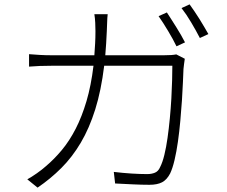

<svg xmlns="http://www.w3.org/2000/svg" viewBox="-20 -831 1040 879"><path d="M730 -578Q751 -578 764 -579Q777 -580 787 -582L826 -562Q824 -548 822.5 -537Q821 -526 820 -515Q819 -493 817.5 -455Q816 -417 813 -372Q810 -327 805.5 -277.5Q801 -228 794.5 -182Q788 -136 779 -98Q770 -60 759 -37Q744 -8 722 3.5Q700 15 664 15Q629 15 588.5 13Q548 11 507 9L501 -44Q543 -39 582 -36.5Q621 -34 654 -34Q674 -34 689.5 -40.5Q705 -47 713 -66Q724 -87 732.5 -122Q741 -157 747 -199.5Q753 -242 757.5 -289Q762 -336 764.5 -380.5Q767 -425 768 -464Q769 -503 769 -530H457Q443 -416 416 -330Q389 -244 350 -178Q311 -112 261 -62Q211 -12 152 28L105 -10Q125 -21 148.5 -37.5Q172 -54 190 -70Q228 -102 263 -144Q298 -186 326.5 -241.5Q355 -297 376 -368Q397 -439 408 -530H219Q187 -530 162 -529Q137 -528 113 -526V-583Q136 -581 162.5 -579.5Q189 -578 218 -578H412Q414 -604 415.5 -631.5Q417 -659 417 -688Q417 -705 416 -726.5Q415 -748 412 -766H473Q471 -749 470.5 -728Q470 -707 469 -689Q468 -660 466 -632Q464 -604 462 -578ZM744 -774Q753 -760 764 -743Q775 -726 786.5 -707.5Q798 -689 808.5 -671Q819 -653 827 -637L788 -619Q781 -634 771 -652Q761 -670 750 -688.5Q739 -707 727.5 -725Q716 -743 706 -757ZM848 -811Q858 -797 870 -779.5Q882 -762 893.5 -743.5Q905 -725 915.5 -707Q926 -689 934 -675L895 -657Q878 -690 855.5 -728Q833 -766 811 -794Z"/></svg>

Font: SpoqaHanSansJP-Light
Style: Regular
Weight: 300
Designer: [Source Han Sans]
Ryoko NISHIZUKA  (kana & ideographs); Paul D. Hunt (Latin, Greek & Cyrillic); Wenlong ZHANG  (bopomofo
Foundry: Spoqa (http://bi.spoqa.com)
Version: Version 1.002.20150607